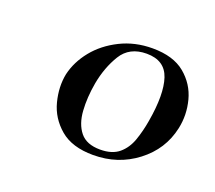

<svg xmlns="http://www.w3.org/2000/svg" viewBox="-59 -706 458 409"><g transform="rotate(20 169.5 -501.5)"><path d="M184 -373Q136 -373 109 -396Q82 -419 73.5 -452Q65 -485 71 -515Q78 -545 99 -571Q120 -597 153 -613.5Q186 -630 226 -630Q273 -630 299.5 -608Q326 -586 334.5 -553.5Q343 -521 336 -489Q325 -438 282.5 -405.5Q240 -373 184 -373ZM194 -389Q221 -389 236.5 -402Q252 -415 259.5 -436.5Q267 -458 271 -482Q282 -546 270.5 -580.5Q259 -615 218 -615Q179 -615 161 -585.5Q143 -556 136 -518Q130 -484 132 -454.5Q134 -425 148.5 -407Q163 -389 194 -389Z"/></g></svg>

Font: Cormorant Medium
Style: Italic
Weight: 500
Italic angle: -10°
Designer: Christian Thalmann (Catharsis Fonts)
Foundry: Catharsis Fonts
Version: Version 4.000